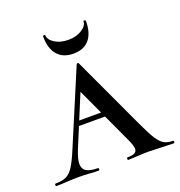

<svg xmlns="http://www.w3.org/2000/svg" viewBox="-129 -760 811 863"><g transform="rotate(-20 276.5 -328.5)"><path d="M183 -242H366L373 -219H168ZM557 0Q537 0 495 -2Q453 -4 435 -4Q418 -4 386 -2Q354 0 340 0Q336 0 336 -6Q336 -12 340 -12Q364 -12 374.5 -18Q385 -24 385 -37Q385 -51 370 -84L235 -376L272 -434L143 -123Q126 -81 126 -59Q126 -34 143.5 -23Q161 -12 197 -12Q202 -12 202 -6Q202 0 197 0Q183 0 157 -2Q129 -4 105 -4Q80 -4 46 -2Q16 0 -3 0Q-8 0 -8 -6Q-8 -12 -3 -12Q28 -12 47 -21Q66 -30 82 -54.5Q98 -79 120 -132L268 -483Q270 -487 274 -487Q278 -487 279 -483L440 -137Q465 -83 481.5 -57Q498 -31 514.5 -21.5Q531 -12 557 -12Q561 -12 561 -6Q561 0 557 0ZM180 -655Q180 -633 206.5 -616Q233 -599 272 -599Q309 -599 336 -616Q363 -633 363 -655Q363 -657 367 -657Q369 -657 371.5 -655.5Q374 -654 374 -653Q374 -595 348 -564Q322 -533 272 -533Q222 -533 195.5 -564Q169 -595 169 -653Q169 -656 174.5 -656.5Q180 -657 180 -655Z"/></g></svg>

Font: Cormorant SC SemiBold
Style: Regular
Weight: 600
Designer: Christian Thalmann (Catharsis Fonts)
Foundry: Catharsis Fonts
Version: Version 4.000